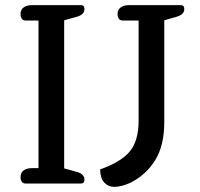

<svg xmlns="http://www.w3.org/2000/svg" viewBox="-20 -715 780 748"><path d="M80 0Q70 0 65 -7Q60 -14 60 -25Q60 -42 72 -51Q84 -60 105 -60H130V-635H80Q70 -635 65 -642Q60 -649 60 -661Q60 -677 72 -686Q84 -695 105 -695H295Q309 -695 309 -680Q309 -657 277 -649L230 -636V-59L277 -46Q309 -38 309 -15Q309 0 295 0ZM370 -55Q452 -84 486 -125.5Q520 -167 520 -245V-635H458Q448 -635 443 -642Q438 -649 438 -661Q438 -677 450 -686Q462 -695 483 -695H684Q698 -695 698 -680Q698 -669 690.5 -661.5Q683 -654 666 -649L620 -636V-239Q620 -148 584.5 -91Q549 -34 490 -4Q454 13 425 13Q402 13 386.5 -3.5Q371 -20 370 -55Z"/></svg>

Font: Maitree Medium
Style: Regular
Weight: 500
Designer: CadsonDemak Team
Foundry: CadsonDemak
Version: Version 1.010